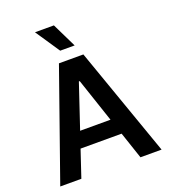

<svg xmlns="http://www.w3.org/2000/svg" viewBox="-168 -1081 1060 1202"><g transform="rotate(-20 362.0 -480.5)"><path d="M699.6 0H558.9L498.6 -179.3H225.1L165.1 0H24.5L280.5 -727.3H443.2ZM463.1 -285.2 364.7 -578.1H359L260.7 -285.2ZM411.2 -799H315L206 -961.3H332Z"/></g></svg>

Font: Linik Sans SemiBold
Style: Regular
Weight: 600
Designer: Fonts by Rasmus Andersson / Changes by Cristiano Sobral with parts from Marc Monis
Foundry: rsms
Version: Version 3.020; ttfautohint (v1.6)